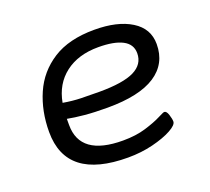

<svg xmlns="http://www.w3.org/2000/svg" viewBox="-97 -651 854 780"><g transform="rotate(-20 330.0 -261.5)"><path d="M333 6Q66 6 66 -201Q66 -291 98.5 -365.5Q131 -440 200.5 -484.5Q270 -529 380 -529Q480 -529 539.5 -492Q599 -455 599 -388Q599 -303 530 -258Q461 -213 324 -213Q267 -213 224.5 -217Q182 -221 152 -227Q152 -221 152 -214.5Q152 -208 152 -200Q152 -66 337 -66Q393 -66 435.5 -79Q478 -92 503.5 -105Q529 -118 533 -118Q543 -118 549 -99Q555 -80 555 -69Q555 -54 523 -36.5Q491 -19 440.5 -6.5Q390 6 333 6ZM314 -285Q417 -285 464.5 -308.5Q512 -332 512 -380Q512 -419 475.5 -438Q439 -457 371 -457Q284 -457 228 -414Q172 -371 158 -294Q198 -287 236 -286Q274 -285 314 -285Z"/></g></svg>

Font: Asap Expanded Expanded Regular
Style: Italic
Weight: 400
Width: 7
Italic angle: -6°
Designer: Pablo Cosgaya
Foundry: Omnibus-Type
Version: Version 3.001; ttfautohint (v1.8.4.7-5d5b)